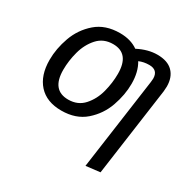

<svg xmlns="http://www.w3.org/2000/svg" viewBox="-164 -709 1103 1096"><g transform="rotate(30 387.5 -161.5)"><path d="M708 -408Q708 -398 706 -376L625 205L532 216L616 -385Q618 -401 618 -408Q618 -465 560 -465Q524 -465 494 -452Q526 -399 526 -321Q526 -248 499 -171.5Q472 -95 411 -41.5Q350 12 254 12Q157 12 104.5 -46Q52 -104 52 -206Q52 -280 79.5 -356.5Q107 -433 168 -486Q229 -539 325 -539Q396 -539 444 -505Q510 -539 571 -539Q639 -539 673.5 -504Q708 -469 708 -408ZM430 -331Q430 -465 322 -465Q259 -465 220 -421.5Q181 -378 164.5 -316.5Q148 -255 148 -196Q148 -62 257 -62Q320 -62 359 -105.5Q398 -149 414 -210.5Q430 -272 430 -331Z"/></g></svg>

Font: FiraGO
Style: Italic
Weight: 400
Italic angle: -8°
Designer: bBox Type GmbH
Foundry: bBox Type GmbH
Version: Version 1.001